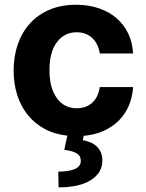

<svg xmlns="http://www.w3.org/2000/svg" viewBox="-20 -573 627 823"><path d="M306.1 -552.6Q359.4 -552.6 403.4 -537.6Q447.4 -522.7 479.2 -495.4Q511 -468 529.5 -429.5Q547.9 -391 550.4 -343.8H407.7Q404.5 -364 396.5 -380.9Q388.5 -397.7 375.9 -409.6Q363.3 -421.5 346.4 -428.1Q329.5 -434.7 308.6 -434.7Q256 -434.7 224.1 -392.4Q192.1 -350.5 192.1 -272.7Q192.1 -233 200.1 -203.3Q208.1 -173.7 224.1 -152Q255.3 -109 308.6 -109Q348.4 -109 374.6 -131.9Q400.9 -154.8 407.7 -199.9H550.4Q547.9 -157 532.3 -120.4Q516.7 -83.8 489.5 -56.5Q462.4 -29.1 424.4 -12.1Q386.4 5 338.8 9.2L335.2 28.1Q353.3 30.9 368.6 37.6Q383.9 44.4 395.1 55.2Q406.2 66.1 412.5 80.8Q418.7 95.5 418.7 114.3Q419.4 167.3 369.7 198.9Q320.3 230.1 231.2 230.1L229.8 162.6Q274.5 162.6 300.1 151.8Q325.6 141 326.3 118.3Q327.1 95.9 309.8 84.9Q292.6 73.9 255.3 69.2L268.8 8.5Q213.1 2.5 170.1 -21.1Q127.1 -44.7 97.8 -81.9Q68.5 -119 53.4 -167.1Q38.4 -215.2 38.4 -270.6Q38.4 -331 56.1 -382.6Q73.9 -434.3 108 -472.1Q142 -509.9 191.9 -531.2Q241.8 -552.6 306.1 -552.6Z"/></svg>

Font: Inter P
Style: Bold
Weight: 700
Designer: Rasmus Andersson
Foundry: rsms
Version: Version 3.018;git-588b23468